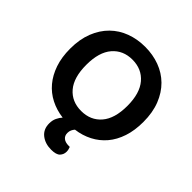

<svg xmlns="http://www.w3.org/2000/svg" viewBox="-215 -778 1126 1126"><g transform="rotate(45 348.0 -214.5)"><path d="M400 12Q392 21 387 32Q382 43 382 57Q382 80 397.5 92.5Q413 105 441 105H450Q453 113 455 121Q457 129 457 138Q457 161 441.5 177.5Q426 194 384 194Q334 194 300.5 167.5Q267 141 267 93Q267 67 276.5 47Q286 27 299 13Q243 6 196 -18Q149 -42 115.5 -82Q82 -122 63 -177.5Q44 -233 44 -304Q44 -382 67.5 -441.5Q91 -501 132 -541.5Q173 -582 228.5 -602.5Q284 -623 348 -623Q412 -623 467.5 -602.5Q523 -582 564 -541.5Q605 -501 628.5 -441.5Q652 -382 652 -304Q652 -233 633.5 -177.5Q615 -122 581.5 -82.5Q548 -43 501.5 -19Q455 5 400 12ZM348 -517Q271 -517 224.5 -463Q178 -409 178 -304Q178 -199 224 -145Q270 -91 348 -91Q426 -91 472.5 -145Q519 -199 519 -304Q519 -408 472.5 -462.5Q426 -517 348 -517Z"/></g></svg>

Font: Baloo 2 Latin SemiBold
Style: Regular
Weight: 400
Designer: Sarang Kulkarni and Ek Type
Foundry: Ek Type
Version: Version 1.001